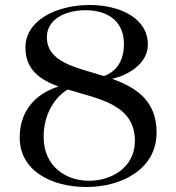

<svg xmlns="http://www.w3.org/2000/svg" viewBox="-20 -735 704 770"><path d="M82 -544C82 -455 141 -415 215 -388C142 -366 59 -307 59 -183C59 -51 185 15 327 15C468 15 608 -57 608 -203C608 -333 524 -385 429 -419C484 -430 573 -475 573 -556C573 -664 458 -715 340 -715C210 -715 82 -656 82 -544ZM155 -186C155 -287 209 -352 252 -376C375 -338 521 -317 521 -170C521 -64 428 -10 337 -10C244 -10 155 -68 155 -186ZM168 -586C168 -656 239 -694 323 -694C409 -694 477 -653 477 -558C477 -473 429 -441 397 -430C284 -465 168 -485 168 -586Z"/></svg>

Font: Sprat
Style: Regular
Weight: 400
Designer: Ethan Nakache
Foundry: Collletttivo
Version: Version 2.000;Glyphs 3.2 (3217)